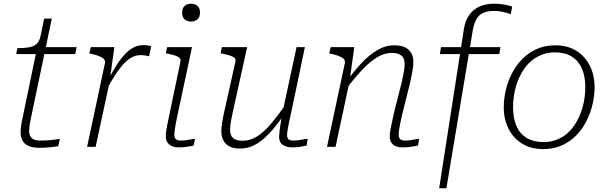

<svg xmlns="http://www.w3.org/2000/svg" viewBox="-20 -791 3264 1034"><path d="M190 5Q161 5 138.5 -3Q116 -11 103.5 -30Q91 -49 91 -80Q91 -96 93.5 -114Q96 -132 102 -158L178 -524L207 -537H393L385 -500H67L74 -532H83Q115 -532 138.5 -536.5Q162 -541 177 -554.5Q192 -568 198 -596L218 -691H259L147 -157Q143 -140 141 -127Q139 -114 138 -104Q137 -94 137 -85Q137 -59 151.5 -46.5Q166 -34 196 -34Q224 -34 247 -36Q270 -38 285 -40.5Q300 -43 302 -43L294 -4Q278 -1 249.5 2Q221 5 190 5Z M449 0H495L575 -372L572 -366L596 -537H469L461 -503L471 -501Q496 -496 513.5 -489Q531 -482 539.5 -473Q548 -464 545 -450ZM794 -542Q792 -543 780.5 -545.5Q769 -548 751 -548Q719 -548 692 -531.5Q665 -515 641 -486Q617 -457 595 -419Q573 -381 548 -339L557 -314Q577 -350 597.5 -382.5Q618 -415 639.5 -440Q661 -465 685 -479.5Q709 -494 737 -494Q754 -494 765.5 -491.5Q777 -489 783 -488Z M873 -57Q873 -73 876 -92.5Q879 -112 884.5 -137Q890 -162 896 -192L952 -460Q954 -472 947 -479Q940 -486 924 -491.5Q908 -497 883 -502L873 -504L880 -537H1014L936 -171Q930 -146 926.5 -125.5Q923 -105 921 -90Q919 -75 919 -64Q919 -48 928 -41Q937 -34 952 -34Q968 -34 982 -36Q996 -38 1008.5 -40.5Q1021 -43 1030 -43L1023 -7Q1013 -5 999.5 -2.5Q986 0 972 1.5Q958 3 943 3Q923 3 907 -3.5Q891 -10 882 -23.5Q873 -37 873 -57ZM961 -723Q961 -748 974.5 -759.5Q988 -771 1009 -771Q1029 -771 1043 -759.5Q1057 -748 1057 -723Q1057 -698 1043 -686.5Q1029 -675 1009 -675Q988 -675 974.5 -686.5Q961 -698 961 -723Z M1234 -189Q1227 -157 1223 -134Q1219 -111 1219 -92Q1219 -73 1226 -59.5Q1233 -46 1248.5 -39.5Q1264 -33 1287 -33Q1328 -33 1365 -56.5Q1402 -80 1439.5 -124.5Q1477 -169 1520 -230L1530 -203Q1489 -141 1448.5 -93Q1408 -45 1365 -18Q1322 9 1272 9Q1221 9 1196.5 -16.5Q1172 -42 1172 -83Q1172 -104 1176.5 -131.5Q1181 -159 1188 -191L1248 -460Q1251 -472 1243.5 -479Q1236 -486 1219.5 -491.5Q1203 -497 1178 -502L1168 -504L1175 -537H1311ZM1550 -194Q1542 -158 1536.5 -132Q1531 -106 1528.5 -89Q1526 -72 1526 -63Q1526 -47 1534.5 -40.5Q1543 -34 1559 -34Q1583 -34 1603 -38.5Q1623 -43 1637 -43L1631 -7Q1621 -5 1608.5 -2.5Q1596 0 1582 1.5Q1568 3 1555 3Q1524 3 1503.5 -10.5Q1483 -24 1483 -55Q1483 -64 1485 -81Q1487 -98 1490.5 -121.5Q1494 -145 1499 -175L1500 -179L1577 -537H1622Z M1741 0H1787L1865 -364V-372L1888 -537H1761L1753 -503L1763 -501Q1788 -496 1805.5 -489Q1823 -482 1831.5 -473Q1840 -464 1837 -450ZM2145 -171 2189 -347Q2196 -379 2201 -407Q2206 -435 2206 -459Q2206 -498 2181 -522.5Q2156 -547 2102 -547Q2055 -547 2010 -520Q1965 -493 1922 -446Q1879 -399 1836 -338L1845 -312Q1890 -372 1930.5 -415Q1971 -458 2010 -482Q2049 -506 2089 -506Q2126 -506 2142.5 -491Q2159 -476 2159 -450Q2159 -427 2155 -404Q2151 -381 2144 -350L2104 -193Q2097 -161 2091.5 -136Q2086 -111 2082.5 -91.5Q2079 -72 2079 -56Q2079 -36 2088 -22.5Q2097 -9 2113 -3Q2129 3 2150 3Q2164 3 2178.5 1.5Q2193 0 2206.5 -2.5Q2220 -5 2231 -7L2237 -43Q2228 -43 2216 -40.5Q2204 -38 2190 -36Q2176 -34 2160 -34Q2145 -34 2136 -41Q2127 -48 2127 -64Q2127 -75 2129 -90Q2131 -105 2135 -125Q2139 -145 2145 -171Z M2355 -537H2675L2669 -500H2349ZM2640 -732Q2606 -732 2583 -722Q2560 -712 2546.5 -689Q2533 -666 2526 -627L2384 223H2345L2478 -633Q2485 -680 2507 -710.5Q2529 -741 2563 -756Q2597 -771 2640 -771Q2666 -771 2685.5 -768Q2705 -765 2718.5 -761.5Q2732 -758 2738 -755L2731 -715Q2719 -719 2694.5 -725.5Q2670 -732 2640 -732Z M3097 -158Q3109 -184 3117 -211.5Q3125 -239 3128.5 -267.5Q3132 -296 3132 -321Q3132 -381 3113.5 -422.5Q3095 -464 3059 -486.5Q3023 -509 2968 -509Q2933 -509 2904 -498.5Q2875 -488 2851 -470.5Q2827 -453 2809 -429Q2791 -405 2778 -377Q2766 -352 2758 -323.5Q2750 -295 2746.5 -267.5Q2743 -240 2743 -213Q2743 -154 2761.5 -112Q2780 -70 2816.5 -48Q2853 -26 2907 -26Q2942 -26 2971 -36Q3000 -46 3024 -64Q3048 -82 3066 -106Q3084 -130 3097 -158ZM2693 -213Q2693 -259 2704 -306Q2715 -353 2737 -396Q2759 -439 2792.5 -473Q2826 -507 2870.5 -527Q2915 -547 2970 -547Q3036 -547 3083 -518Q3130 -489 3156 -438Q3182 -387 3182 -321Q3182 -276 3171 -229Q3160 -182 3138 -138.5Q3116 -95 3082.5 -61Q3049 -27 3004.5 -7.5Q2960 12 2905 12Q2840 12 2792.5 -17Q2745 -46 2719 -97Q2693 -148 2693 -213Z"/></svg>

Font: Roboto Serif Thin
Style: Italic
Weight: 250
Italic angle: -10°
Version: Version 1.007